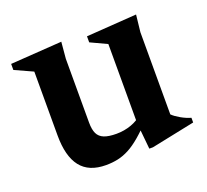

<svg xmlns="http://www.w3.org/2000/svg" viewBox="-88 -554 726 672"><g transform="rotate(-20 275.5 -218.0)"><path d="M195 -148Q195 -122.5 202.2 -107.2Q209.5 -92 226.5 -85.2Q243.5 -78.5 272 -78.5Q301.5 -78.5 327.8 -88Q354 -97.5 368 -112.5L386 -92Q356.5 -60.5 332.5 -40Q308.5 -19.5 287.2 -8.2Q266 3 245 7.5Q224 12 200.5 12Q137 12 106.5 -27Q76 -66 76 -144V-381.5L9 -412V-434.5L200.5 -447.5L195 -386ZM362 9.5 352.5 -87.5V-383.5L291.5 -412V-434.5L479 -447.5L472 -384V-78Q477.5 -72.5 485 -67.2Q492.5 -62 501.2 -57Q510 -52 519.2 -48Q528.5 -44 537.5 -41.5V-24L375.5 9.5Z"/></g></svg>

Font: Newsreader 24pt SemiBold
Style: Regular
Weight: 600
Designer: Hugues Gentile
Foundry: Production Type
Version: Version 1.003